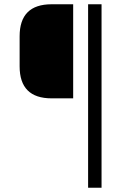

<svg xmlns="http://www.w3.org/2000/svg" viewBox="-20 -710 598 900"><path d="M72 -399V-540Q72 -690 222 -690H323V-249H222Q72 -249 72 -399ZM393 170V-690H456V170Z"/></svg>

Font: Oxanium Light
Style: Regular
Weight: 300
Designer: Severin Meyer
Version: Version 1.000